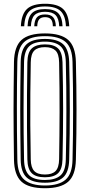

<svg xmlns="http://www.w3.org/2000/svg" viewBox="-20 -983 474 1010"><path d="M217 -963.2Q282.2 -963.2 311.8 -935.8Q341.2 -908.2 344.2 -844.8H326.8Q324.2 -900.8 298.8 -924.9Q273.2 -949 217 -949Q160.8 -949 135.2 -924.9Q109.8 -900.8 107.5 -844.8H89.8Q92.5 -908.2 122 -935.8Q151.5 -963.2 217 -963.2ZM217 -935.2Q264.2 -935.2 285.6 -914.2Q307 -893.2 309 -844.8H291.5Q289.8 -885.5 272.5 -903.2Q255.2 -921 217 -921Q178.8 -921 161.5 -903.2Q144.2 -885.5 142.5 -844.8H125Q127 -893.2 148.4 -914.2Q169.8 -935.2 217 -935.2ZM217 -907Q246 -907 259.2 -892.5Q272.5 -878 273.8 -844.8H258Q257.8 -870.5 247.8 -881.6Q237.8 -892.8 217 -892.8Q196.5 -892.8 186.5 -881.6Q176.5 -870.5 176 -844.8H160.2Q161.5 -878 174.8 -892.5Q188 -907 217 -907ZM216.5 7.2Q130.5 7.2 92.8 -27.6Q55 -62.5 53.5 -142.8Q52.5 -215.8 51.9 -279Q51.2 -342.2 51.2 -402Q51.2 -461.8 51.9 -524Q52.5 -586.2 53.5 -657.2Q55 -737.8 92.9 -772.5Q130.8 -807.2 216.5 -807.2Q300.5 -807.2 338.9 -772.9Q377.2 -738.5 379.2 -657.5Q380.8 -592.2 381.6 -530.9Q382.5 -469.5 382.5 -407.8Q382.5 -346 381.8 -280.6Q381 -215.2 379.2 -142.5Q377.2 -60.2 338.1 -26.5Q299 7.2 216.5 7.2ZM216.5 -7.2Q290 -7.2 325 -37.8Q360 -68.2 361.5 -143Q363 -210.2 363.8 -272.1Q364.5 -334 364.5 -395Q364.5 -456 363.9 -520.4Q363.2 -584.8 361.5 -656.8Q360 -730.8 325.5 -761.8Q291 -792.8 216.5 -792.8Q139.5 -792.8 106.1 -761Q72.8 -729.2 71.2 -656.8Q70 -597.2 69.4 -540.1Q68.8 -483 68.8 -422.8Q68.8 -362.5 69.2 -294Q69.8 -225.5 71.2 -143Q72.5 -67.8 108 -37.5Q143.5 -7.2 216.5 -7.2ZM216.5 -21.8Q149.5 -21.8 119.8 -49.9Q90 -78 88.8 -143Q87.8 -215.8 87.1 -279Q86.5 -342.2 86.5 -402Q86.5 -461.8 87.1 -523.9Q87.8 -586 88.8 -656.8Q90 -722 119.6 -750.1Q149.2 -778.2 216.5 -778.2Q281.5 -778.2 311.9 -750.6Q342.2 -723 344 -656.5Q345.5 -595.2 346.4 -534.2Q347.2 -473.2 347.2 -410.4Q347.2 -347.5 346.5 -281.2Q345.8 -215 344 -143.5Q342.5 -76.2 311.4 -49Q280.2 -21.8 216.5 -21.8ZM216.5 -36.2Q270.2 -36.2 297.6 -59.6Q325 -83 326.2 -144Q327.8 -210 328.5 -272.5Q329.2 -335 329.2 -397Q329.2 -459 328.6 -523Q328 -587 326.2 -656Q325 -716 298.2 -740Q271.5 -764 216.5 -764Q158.5 -764 133 -739Q107.5 -714 106.5 -656.5Q105.2 -591.8 104.6 -530.6Q104 -469.5 103.9 -408.1Q103.8 -346.8 104.4 -281.5Q105 -216.2 106.5 -143.5Q107.5 -86.2 133 -61.2Q158.5 -36.2 216.5 -36.2ZM216.5 -50.5Q168.2 -50.5 146.6 -72.4Q125 -94.2 124 -144.5Q122.5 -229 122 -312.9Q121.5 -396.8 122 -482.1Q122.5 -567.5 124 -656Q125 -708.2 147.9 -728.9Q170.8 -749.5 216.5 -749.5Q263.5 -749.5 285.5 -728.2Q307.5 -707 308.8 -655.8Q310.2 -592.8 311.1 -532.1Q312 -471.5 312 -409.9Q312 -348.2 311.2 -282.9Q310.5 -217.5 308.8 -145Q307.5 -93 285.4 -71.8Q263.2 -50.5 216.5 -50.5ZM216.5 -65Q254 -65 272.1 -83Q290.2 -101 291 -145.8Q292 -208.5 292.6 -269Q293.2 -329.5 293.4 -390.8Q293.5 -452 293 -517.1Q292.5 -582.2 291 -654Q290.2 -700.2 271.5 -717.6Q252.8 -735 216.5 -735Q178.8 -735 160.6 -717.1Q142.5 -699.2 141.8 -655.5Q140.2 -573.5 139.6 -492.6Q139 -411.8 139.4 -326.2Q139.8 -240.8 141.8 -144.5Q142.5 -102 160 -83.5Q177.5 -65 216.5 -65Z"/></svg>

Font: Big Shoulders Inline Text Thin Medium
Style: Regular
Weight: 500
Version: Version 2.002